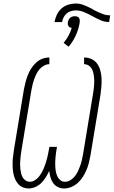

<svg xmlns="http://www.w3.org/2000/svg" viewBox="-20 -1061 645 1089"><path d="M343 8Q324 8 307.5 -0.5Q291 -9 281 -23.5Q271 -38 266 -56Q261 -74 259 -92Q251 -74 240 -56Q229 -38 214.5 -23.5Q200 -9 180.5 -0.5Q161 8 142 8Q125 8 109.5 1.5Q94 -5 83.5 -17Q73 -29 66.5 -43.5Q60 -58 56.5 -74.5Q53 -91 52 -108Q51 -125 51.5 -142Q52 -159 54.5 -176.5Q57 -194 59 -211L116 -556Q120 -576 125 -595.5Q130 -615 137.5 -634.5Q145 -654 156.5 -672Q168 -690 184 -705Q200 -720 219.5 -727.5Q239 -735 260 -735V-697Q244 -697 229 -688.5Q214 -680 203.5 -667.5Q193 -655 186 -640.5Q179 -626 173.5 -610.5Q168 -595 164.5 -580Q161 -565 158 -549L101 -204Q99 -191 97.5 -178.5Q96 -166 95 -152.5Q94 -139 94 -126.5Q94 -114 95.5 -101.5Q97 -89 100 -77Q103 -65 109 -54.5Q115 -44 126 -37Q137 -30 149 -30Q163 -30 176.5 -38Q190 -46 199.5 -57.5Q209 -69 216.5 -82.5Q224 -96 229.5 -109.5Q235 -123 239.5 -137Q244 -151 247.5 -164.5Q251 -178 253.5 -192Q256 -206 259 -221L260 -228H303L302 -221Q299 -207 297.5 -193Q296 -179 294.5 -165Q293 -151 293 -137Q293 -123 294 -109.5Q295 -96 298 -82.5Q301 -69 307 -57.5Q313 -46 323.5 -38Q334 -30 348 -30Q365 -30 380 -39.5Q395 -49 405.5 -62.5Q416 -76 423 -91.5Q430 -107 435.5 -122.5Q441 -138 444.5 -154Q448 -170 451 -186L508 -531Q510 -543 511.5 -555.5Q513 -568 514 -581Q515 -594 514.5 -606Q514 -618 512.5 -630Q511 -642 507.5 -654Q504 -666 497.5 -675.5Q491 -685 480.5 -691Q470 -697 457 -697V-735Q480 -735 500 -725.5Q520 -716 532 -698.5Q544 -681 549.5 -659.5Q555 -638 556 -615.5Q557 -593 555 -570Q553 -547 550 -524L493 -179Q489 -158 484 -137.5Q479 -117 470.5 -97Q462 -77 450 -58Q438 -39 421.5 -24Q405 -9 384.5 -0.5Q364 8 343 8ZM289 -936Q293 -957 302.5 -977.5Q312 -998 329 -1013Q346 -1028 367 -1034.5Q388 -1041 410 -1041Q433 -1041 454.5 -1032.5Q476 -1024 496 -1014L519 -1001Q539 -991 560.5 -982.5Q582 -974 605 -974L599 -936Q575 -936 553.5 -945Q532 -954 512 -965L497 -973Q477 -984 455 -993Q433 -1002 410 -1002Q396 -1002 382.5 -998Q369 -994 358 -984.5Q347 -975 340.5 -962Q334 -949 332 -936ZM369 -796 341 -818Q357 -837 368.5 -858.5Q380 -880 387 -903Q381 -903 376 -906Q371 -909 368 -913.5Q365 -918 364.5 -924Q364 -930 365 -936Q366 -942 369.5 -949Q373 -956 378.5 -960.5Q384 -965 390.5 -967Q397 -969 404 -969Q411 -969 417.5 -967Q424 -965 427.5 -960.5Q431 -956 432 -949Q433 -942 432 -936V-934L430 -922Q423 -888 408 -856Q393 -824 369 -796Z"/></svg>

Font: Iosevka Curly Slab XLtEx
Style: Italic
Weight: 200
Width: 7
Italic angle: -9°
Monospace: yes
Designer: Belleve Invis
Foundry: Belleve Invis
Version: Version 11.1.0; ttfautohint (v1.8.3)